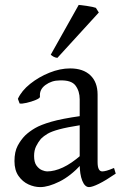

<svg xmlns="http://www.w3.org/2000/svg" viewBox="-20 -748 499 783"><path d="M452 -40Q411 -12 383.5 1.5Q356 15 343 15Q326 15 315.5 -11Q305 -37 305 -80V-343Q305 -376 288 -399Q271 -422 223 -420Q191 -420 165.5 -401.5Q140 -383 143 -354Q144 -348 126 -340.5Q108 -333 88 -328.5Q68 -324 60 -326L53 -345Q68 -378 103 -406Q138 -434 181.5 -451.5Q225 -469 266 -469Q319 -469 348.5 -441Q378 -413 378 -362V-87Q378 -49 397 -49Q404 -49 415 -52Q426 -55 445 -63ZM310 -238Q253 -229 221.5 -220.5Q190 -212 174 -202.5Q158 -193 147 -182Q136 -169 127.5 -152Q119 -135 119 -112Q119 -86 129 -72.5Q139 -59 151.5 -54Q164 -49 172 -49Q202 -49 236.5 -65Q271 -81 310 -115L313 -79Q268 -30 222.5 -7.5Q177 15 144 15Q120 15 96 4Q72 -7 55.5 -30.5Q39 -54 39 -91Q39 -129 52 -153.5Q65 -178 83 -196Q100 -212 123 -225.5Q146 -239 189 -251.5Q232 -264 310 -275ZM214 -512Q205 -513 198 -517Q191 -521 187 -525L301 -728Q312 -727 336 -723.5Q360 -720 371 -716L383 -697Z"/></svg>

Font: ChillKai
Style: Regular
Weight: 400
Designer: ChillType
Foundry: 寒蝉字型
Version: Version 2.000